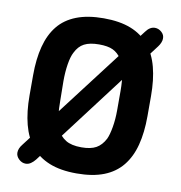

<svg xmlns="http://www.w3.org/2000/svg" viewBox="-72 -673 708 752"><g transform="rotate(10 281.5 -297.5)"><path d="M53 -63Q39 -46 39 -29Q39 -15 51 -3.5Q63 8 78 8Q89 8 98.5 1.5Q108 -5 116 -15L510 -535Q516 -543 519.5 -551.5Q523 -560 523 -567Q524 -582 512 -593Q500 -604 485 -604Q475 -604 466 -598.5Q457 -593 449 -582ZM516 -338Q516 -403 503 -452.5Q490 -502 462 -536.5Q434 -571 389.5 -588.5Q345 -606 281 -606Q218 -606 173 -588.5Q128 -571 100.5 -537Q73 -503 60 -453Q47 -403 47 -338V-258Q47 -193 60 -143Q73 -93 100.5 -59Q128 -25 172.5 -7Q217 11 281 11Q345 11 389.5 -6.5Q434 -24 462 -58.5Q490 -93 503 -143Q516 -193 516 -258ZM169 -260 168 -336Q168 -373 173 -404Q178 -435 187 -452Q200 -479 222 -490.5Q244 -502 281 -502Q316 -502 336 -492.5Q356 -483 370 -462Q383 -443 389 -411Q395 -379 395 -336V-260Q395 -224 389.5 -192.5Q384 -161 376 -144Q362 -117 340.5 -105Q319 -93 282 -93Q242 -93 219.5 -107Q197 -121 186 -145Q175 -169 172 -198.5Q169 -228 169 -260Z"/></g></svg>

Font: Beiruti
Style: Bold
Weight: 700
Designer: Arlette Boutros
Foundry: Boutros
Version: Version 1.41